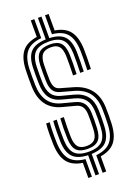

<svg xmlns="http://www.w3.org/2000/svg" viewBox="-185 -983 824 1157"><g transform="rotate(-20 227.0 -404.5)"><path d="M217 101V-28.5Q150.5 -30.8 120.4 -62.1Q90.2 -93.5 87.5 -162.8Q85.5 -238.8 90 -294.5H112.5Q108.2 -236.5 110.5 -163.5Q113 -101 140.2 -73.9Q167.5 -46.8 228.2 -46.8Q288.8 -46.8 316.1 -74Q343.5 -101.2 346 -164Q347 -187.5 347.2 -213.2Q347.5 -239 346.5 -261.8Q344.8 -310.8 323.1 -338.8Q301.5 -366.8 256.8 -378.2L178.5 -399Q132 -411.2 109.2 -444.1Q86.5 -477 85 -534.8Q84.2 -561.2 84.4 -586.5Q84.5 -611.8 85.2 -638.2Q87.5 -706.8 117.9 -737.9Q148.2 -769 215.5 -771.5V-909.8H238.2V-771.5Q304 -769.2 333.6 -738.1Q363.2 -707 365.8 -638Q366.5 -613.5 366.1 -579.1Q365.8 -544.8 364.5 -511.2H341.8Q343 -545 343.4 -579.1Q343.8 -613.2 343 -637.2Q340.8 -699.5 314 -726.4Q287.2 -753.2 228 -753.2Q166 -753.2 138.1 -726.4Q110.2 -699.5 108.2 -637.2Q107.5 -611.2 107.2 -586.4Q107 -561.5 107.8 -535.5Q109 -486 127.4 -458.5Q145.8 -431 183.5 -421L261.8 -400.5Q315 -386.5 341.2 -353.1Q367.5 -319.8 369.5 -262.8Q371.2 -218.2 368.8 -162.8Q366 -93.8 336 -62.4Q306 -31 239.8 -28.5V101ZM228.2 -65Q179.5 -65 157.5 -88Q135.5 -111 133.5 -164.2Q131.2 -232.8 135.2 -294.5H157.8Q156 -262.8 155.6 -231.5Q155.2 -200.2 156.2 -165Q158 -121.5 174.6 -102.5Q191.2 -83.5 228.2 -83.5Q265 -83.5 281.8 -102.6Q298.5 -121.8 300.2 -166Q302.5 -219.8 301 -260Q299.8 -292.8 287.2 -310Q274.8 -327.2 247.2 -334L168 -355Q43 -387.8 39 -533.5Q38.2 -560.5 38.5 -586.5Q38.8 -612.5 39.5 -640Q42.2 -715.5 72.8 -754.6Q103.2 -793.8 169.8 -804V-909.8H192.5V-788.2Q125.8 -781.8 95.4 -746.5Q65 -711.2 62.2 -639Q61.5 -612 61.4 -586.2Q61.2 -560.5 62 -534Q65.2 -405 173.2 -377.2L252.2 -356.2Q288 -347 305.1 -324.4Q322.2 -301.8 323.8 -261Q325.5 -219.2 323 -164.8Q320.8 -111.5 298.9 -88.2Q277 -65 228.2 -65ZM387.5 -511.2Q388.8 -543.8 389.1 -578.6Q389.5 -613.5 388.8 -638.8Q386 -711.2 356.2 -746.6Q326.5 -782 261.2 -788.2V-909.8H284.2V-804Q349 -793.8 378.9 -754.5Q408.8 -715.2 411.8 -639.8Q412.5 -613 412 -577.8Q411.5 -542.5 410.2 -511.2ZM262.8 101V-11.8Q328.5 -18.2 358.6 -53.8Q388.8 -89.2 391.8 -162Q392.8 -185.8 393.1 -212.8Q393.5 -239.8 392.5 -263.8Q390 -329 359.1 -367.5Q328.2 -406 266.5 -422.5L188.8 -443.8Q159.5 -451.5 145.6 -473.2Q131.8 -495 130.8 -536.2Q130 -561.8 130.1 -586.2Q130.2 -610.8 131 -636.5Q133 -689.2 155.4 -712.1Q177.8 -735 228 -735Q275.2 -735 296.6 -712.1Q318 -689.2 320 -636.2Q320.8 -612.8 320.4 -579.1Q320 -545.5 318.8 -511.2H296Q297 -546 297.5 -579Q298 -612 297.2 -635.5Q295.5 -679 279.5 -697.8Q263.5 -716.5 228 -716.5Q189.8 -716.5 172.6 -697.8Q155.5 -679 153.8 -635.5Q153.2 -610 153 -586.1Q152.8 -562.2 153.5 -536.8Q154.5 -504.8 163.9 -488.4Q173.2 -472 194 -466.5L271.5 -444.5Q410.2 -406 415.2 -264.8Q416.2 -240.2 416 -212.6Q415.8 -185 414.8 -161Q411.5 -85 381.2 -45.8Q351 -6.5 285.8 4V101ZM171.2 101V4Q105.5 -6.2 75.1 -45.6Q44.8 -85 41.8 -161Q40.8 -194.2 41.1 -230.4Q41.5 -266.5 44.5 -294.5H67.2Q64.8 -268.2 64.1 -234.1Q63.5 -200 64.8 -161.8Q67.5 -89 97.8 -53.5Q128 -18 194 -11.8V101Z"/></g></svg>

Font: Big Shoulders Inline Text
Style: Bold
Weight: 700
Designer: Patric King
Foundry: XO Type Co
Version: Version 1.000